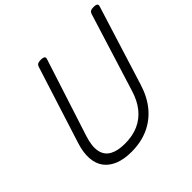

<svg xmlns="http://www.w3.org/2000/svg" viewBox="-243 -1290 1564 1564"><g transform="rotate(-45 539.0 -508.0)"><path d="M422 19Q338 19 277.5 -5Q217 -29 182.5 -74.5Q148 -120 143 -187.5Q138 -255 166 -342L378 -1008Q383 -1022 394.5 -1028.5Q406 -1035 430 -1035Q453 -1035 464 -1028Q475 -1021 470 -1005L252 -331Q223 -240 235.5 -181Q248 -122 298 -94Q348 -66 431 -66Q520 -66 587.5 -96Q655 -126 702.5 -185Q750 -244 776 -331L987 -1008Q992 -1022 1003.5 -1028.5Q1015 -1035 1038 -1035Q1086 -1035 1077 -1005L863 -320Q829 -208 766.5 -133Q704 -58 617.5 -19.5Q531 19 422 19Z"/></g></svg>

Font: Playwrite CO
Style: Regular
Weight: 400
Designer: Veronika Burian, José Scaglione
Foundry: TypeTogether
Version: Version 1.000